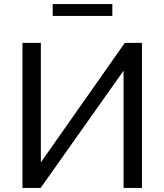

<svg xmlns="http://www.w3.org/2000/svg" viewBox="-20 -920 805 940"><path d="M238 -842H530V-900H238ZM90 0H179L585 -574V0H675V-710H591L180 -125V-710H90Z"/></svg>

Font: FIGSv2-sans-serif Medium
Style: Regular
Weight: 500
Designer: Matt McInerney, Pablo Impallari, Rodrigo Fuenzalida,Mirko Velimirovic
Foundry: Matt McInerney, Pablo Impallari, Rodrigo Fuenzalida
Version: Version 4.021;hotconv 1.0.109;makeotfexe 2.5.65596